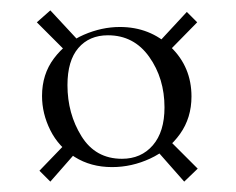

<svg xmlns="http://www.w3.org/2000/svg" viewBox="-20 -387 454 370"><path d="M77 -37 56 -58 109 -113 127 -94ZM51 -344 77 -367 129 -311 105 -290ZM361 -62 335 -37 283 -96 306 -117ZM340 -364 360 -344 309 -292 290 -310ZM61 -202Q61 -244 84 -274.5Q107 -305 141.5 -320Q176 -335 211 -335Q269 -335 309 -296.5Q349 -258 349 -201Q349 -160 327 -129Q305 -98 269.5 -81.5Q234 -65 196 -65Q155 -65 124 -84.5Q93 -104 77 -136Q61 -168 61 -202ZM297 -180Q297 -236 267.5 -277.5Q238 -319 188 -319Q152 -319 131 -294.5Q110 -270 110 -223Q110 -168 137 -124.5Q164 -81 215 -81Q252 -81 274.5 -107Q297 -133 297 -180Z"/></svg>

Font: Cormorant Unicase Light
Style: Regular
Weight: 300
Designer: Christian Thalmann (Catharsis Fonts)
Foundry: Catharsis Fonts
Version: Version 4.000